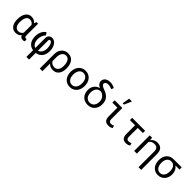

<svg xmlns="http://www.w3.org/2000/svg" viewBox="397 -2588 4608 4608"><g transform="rotate(45 2700.5 -284.5)"><path d="M491.7 -528.3H437L414.6 -470.2L413.1 -466.3Q403.3 -479.5 391.6 -490.5Q379.9 -501.5 366.7 -509.8Q344.7 -523.4 318.4 -530.8Q292 -538.1 260.3 -538.1Q211.9 -538.1 175 -516.6Q138.2 -495.1 113.3 -457.5Q88.4 -419.4 75.7 -367.4Q63 -315.4 63 -254.4V-244.1Q63 -189.5 75.7 -142.8Q88.4 -96.2 113.3 -62.5Q138.2 -28.3 174.8 -9Q211.4 10.3 259.3 10.3Q290.5 10.3 316.9 3.4Q343.3 -3.4 364.7 -16.6Q377.9 -24.9 389.6 -35.4Q401.4 -45.9 411.1 -58.6Q415.5 -44.9 421.6 -34.2Q427.7 -23.4 435.5 -15.6Q448.7 -2.4 466.8 3.9Q484.9 10.3 507.8 10.3Q523.4 10.3 537.8 7.1Q552.2 3.9 567.4 -6.3L556.2 -73.7Q551.3 -72.8 544.7 -71.8Q538.1 -70.8 530.8 -70.8Q522 -70.8 514.9 -74Q507.8 -77.1 502.9 -84.5Q497.6 -91.8 494.6 -104.2Q491.7 -116.7 491.7 -135.3ZM153.3 -244.1V-254.4Q153.3 -295.9 160.2 -333.7Q167 -371.6 182.6 -400.9Q197.8 -429.7 222.4 -446.8Q247.1 -463.9 282.2 -463.9Q303.2 -463.9 321 -458.7Q338.9 -453.6 354 -444.3Q368.7 -435.1 380.4 -422.4Q392.1 -409.7 401.4 -394.5V-160.2Q401.4 -150.9 401.4 -146.2Q401.4 -141.6 401.4 -135.3Q394.5 -123.5 386.5 -113.3Q378.4 -103 368.7 -94.7Q352.1 -80.1 330.3 -71.8Q308.6 -63.5 281.2 -63.5Q246.6 -63.5 222.2 -78.1Q197.8 -92.8 182.6 -117.7Q167 -142.1 160.2 -174.8Q153.3 -207.5 153.3 -244.1Z M856.4 6.8V233.4H946.8V7.3Q1003.9 0 1043.9 -25.1Q1084 -50.3 1109.4 -87.4Q1134.8 -124.5 1146.5 -170.4Q1158.2 -216.3 1158.2 -265.6Q1158.2 -320.3 1144.3 -368.4Q1130.4 -416.5 1106 -452.1Q1081.5 -487.3 1048.8 -507.8Q1016.1 -528.3 978 -528.3Q946.8 -528.3 923.8 -518.3Q900.9 -508.3 886.2 -491.7Q871.1 -474.6 863.8 -452.9Q856.4 -431.2 856.4 -407.7V-69.8Q825.7 -78.6 804.2 -98.9Q782.7 -119.1 769.5 -146Q756.3 -172.4 750.2 -203.6Q744.1 -234.9 744.1 -266.1Q745.1 -291.5 749.8 -317.9Q754.4 -344.2 764.2 -370.1Q773.4 -395.5 788.6 -419.4Q803.7 -443.4 825.7 -463.4L776.4 -528.3Q749.5 -509.3 728.3 -485.4Q707 -461.4 692.4 -434.1Q672.9 -398.4 663.3 -356Q653.8 -313.5 653.8 -266.6Q653.8 -216.8 664.8 -170.7Q675.8 -124.5 700.2 -87.9Q724.6 -50.8 762.9 -25.6Q801.3 -0.5 856.4 6.8ZM946.8 -68.8V-411.1Q946.8 -422.4 949.2 -430.9Q951.7 -439.5 957 -445.3Q960.4 -449.2 965.8 -451.4Q971.2 -453.6 978 -453.6Q1000.5 -453.6 1017.1 -437Q1033.7 -420.4 1044.9 -394Q1055.7 -367.2 1061.3 -333.5Q1066.9 -299.8 1067.9 -265.6Q1067.9 -234.9 1061.3 -203.4Q1054.7 -171.9 1040 -145Q1025.4 -117.7 1002.4 -97.7Q979.5 -77.6 946.8 -68.8Z M1734.4 -244.1V-254.4Q1734.4 -315.9 1720.5 -367.7Q1706.5 -419.4 1678.7 -457.5Q1650.4 -495.1 1607.7 -516.6Q1564.9 -538.1 1507.8 -538.1Q1464.4 -538.1 1426.3 -524.2Q1388.2 -510.3 1356.9 -481.4Q1323.7 -451.2 1302.2 -403.1Q1280.8 -355 1280.8 -282.2V203.1H1371.1V-54.7Q1381.8 -43.5 1393.8 -33.7Q1405.8 -23.9 1418.9 -16.6Q1442.4 -3.9 1470.5 2.9Q1498.5 9.8 1531.2 9.8Q1581.1 9.8 1618.9 -9.3Q1656.7 -28.3 1682.6 -62.5Q1708 -96.2 1721.2 -142.8Q1734.4 -189.5 1734.4 -244.1ZM1644 -254.4V-244.1Q1644 -207.5 1636.2 -174.8Q1628.4 -142.1 1611.8 -117.2Q1594.7 -92.3 1568.1 -77.9Q1541.5 -63.5 1504.4 -63.5Q1479.5 -63.5 1459 -69.1Q1438.5 -74.7 1422.4 -85Q1405.8 -94.7 1393.1 -108.6Q1380.4 -122.6 1371.1 -138.7V-281.7Q1371.1 -325.7 1384.5 -364.7Q1397.9 -403.8 1423.3 -429.2Q1439.9 -445.3 1461.2 -454.6Q1482.4 -463.9 1507.8 -463.9Q1545.4 -463.9 1571.3 -446.8Q1597.2 -429.7 1613.3 -400.9Q1629.4 -372.1 1636.7 -334Q1644 -295.9 1644 -254.4Z M1859.9 -269V-258.3Q1859.9 -201.2 1876.5 -152.3Q1893.1 -103.5 1924.3 -67.4Q1955.1 -31.2 1999.8 -10.7Q2044.4 9.8 2100.6 9.8Q2156.2 9.8 2200.7 -10.7Q2245.1 -31.2 2276.4 -67.4Q2307.1 -103.5 2323.7 -152.3Q2340.3 -201.2 2340.3 -258.3V-269Q2340.3 -326.2 2323.7 -375.2Q2307.1 -424.3 2276.4 -460.4Q2245.1 -496.6 2200.4 -517.3Q2155.8 -538.1 2099.6 -538.1Q2043.9 -538.1 1999.5 -517.3Q1955.1 -496.6 1924.3 -460.4Q1893.1 -424.3 1876.5 -375.2Q1859.9 -326.2 1859.9 -269ZM1950.2 -258.3V-269Q1950.2 -307.6 1959.5 -343Q1968.8 -378.4 1987.8 -405.3Q2006.3 -432.1 2034.2 -448Q2062 -463.9 2099.6 -463.9Q2137.2 -463.9 2165.3 -448Q2193.4 -432.1 2212.4 -405.3Q2231 -378.4 2240.5 -343Q2250 -307.6 2250 -269V-258.3Q2250 -219.2 2240.7 -183.8Q2231.4 -148.4 2212.9 -121.6Q2193.8 -94.7 2165.8 -79.1Q2137.7 -63.5 2100.6 -63.5Q2063 -63.5 2034.7 -79.1Q2006.3 -94.7 1987.8 -121.6Q1968.8 -148.4 1959.5 -183.8Q1950.2 -219.2 1950.2 -258.3Z M2528.8 -619.6Q2528.8 -596.7 2536.1 -576.9Q2543.5 -557.1 2556.6 -540.5Q2569.8 -523.4 2588.4 -510.3Q2606.9 -497.1 2629.9 -487.8L2627.9 -482.4Q2592.8 -474.1 2561.8 -454.1Q2530.8 -434.1 2508.3 -404.8Q2485.4 -375.5 2472.2 -338.4Q2459 -301.3 2459 -258.8V-248.5Q2459 -193.4 2475.6 -146.2Q2492.2 -99.1 2523.9 -64.5Q2555.7 -29.8 2601.3 -10Q2647 9.8 2705.6 9.8Q2763.2 9.8 2808.6 -10Q2854 -29.8 2885.7 -64.5Q2917 -99.1 2933.6 -146.2Q2950.2 -193.4 2950.2 -248.5V-258.8Q2950.2 -359.9 2895.8 -427.2Q2841.3 -494.6 2733.9 -530.3Q2701.2 -541.5 2679.4 -553.2Q2657.7 -564.9 2644.5 -576.7Q2631.3 -588.4 2625.7 -599.9Q2620.1 -611.3 2620.1 -622.1Q2620.1 -637.2 2627 -649.7Q2633.8 -662.1 2646 -670.9Q2658.2 -679.7 2675 -684.6Q2691.9 -689.5 2712.4 -689.5Q2731.9 -689.5 2751 -686.3Q2770 -683.1 2787.6 -678.7Q2805.2 -673.8 2820.6 -668.5Q2835.9 -663.1 2847.2 -658.7L2867.2 -722.2Q2830.6 -740.7 2791.7 -752.2Q2752.9 -763.7 2713.9 -763.7Q2671.9 -763.7 2637.7 -753.9Q2603.5 -744.1 2579.6 -725.6Q2555.2 -707 2542 -680.2Q2528.8 -653.3 2528.8 -619.6ZM2549.8 -248.5V-258.8Q2549.8 -295.9 2559.6 -329.8Q2569.3 -363.8 2588.9 -389.6Q2608.4 -415 2637.7 -429.9Q2667 -444.8 2706.5 -444.3Q2741.2 -438.5 2769.3 -420.2Q2797.4 -401.9 2817.4 -376.5Q2837.4 -350.6 2848.4 -320.1Q2859.4 -289.6 2859.4 -258.8V-248.5Q2859.4 -210.9 2850.1 -177.2Q2840.8 -143.6 2821.8 -118.7Q2802.7 -93.3 2773.9 -78.4Q2745.1 -63.5 2705.6 -63.5Q2665.5 -63.5 2636.2 -78.4Q2606.9 -93.3 2587.9 -118.7Q2568.4 -143.6 2559.1 -177.2Q2549.8 -210.9 2549.8 -248.5Z M3090.3 -528.3V-449.7H3262.2V-162.1Q3262.2 -112.8 3272.5 -79.8Q3282.7 -46.9 3302.2 -26.9Q3321.3 -6.8 3348.9 1.5Q3376.5 9.8 3411.6 9.8Q3429.7 9.8 3447.3 7.8Q3464.8 5.9 3481.9 0Q3493.2 -3.9 3504.9 -9.8Q3516.6 -15.6 3528.8 -24.4L3508.8 -87.9Q3494.6 -79.6 3475.6 -72.8Q3456.5 -65.9 3434.6 -65.9Q3418.5 -65.9 3403.8 -68.4Q3389.2 -70.8 3377.9 -80.1Q3366.2 -88.9 3359.6 -107.2Q3353 -125.5 3353 -157.2L3352.5 -528.3ZM3309.1 -801.8 3277.3 -612.8H3321.3L3404.3 -801.8Z M4125 -451.2V-528.3H3685.1V-451.2H3860.8V-163.1Q3860.8 -113.8 3870.6 -80.8Q3880.4 -47.9 3899.4 -27.8Q3918 -7.3 3945.1 1.5Q3972.2 10.3 4007.3 10.3Q4022 10.3 4036.4 8.8Q4050.8 7.3 4064.9 3.4Q4079.1 0 4093.5 -6.6Q4107.9 -13.2 4122.6 -23.9L4102.5 -87.9Q4089.4 -79.6 4070.6 -73Q4051.8 -66.4 4030.3 -66.4Q4014.2 -66.4 4000 -69.1Q3985.8 -71.8 3975.1 -81.1Q3964.4 -90.3 3957.8 -108.6Q3951.2 -127 3951.2 -158.2L3951.7 -451.2Z M4280.8 0H4371.6V-394.5Q4380.9 -410.2 4393.6 -422.6Q4406.2 -435.1 4421.9 -444.3Q4439 -453.6 4460 -458.7Q4481 -463.9 4506.3 -463.9Q4537.1 -463.9 4560.3 -456.8Q4583.5 -449.7 4598.6 -434.6Q4614.7 -418.9 4622.8 -393.6Q4630.9 -368.2 4630.9 -332.5V202.6H4721.7V-334.5Q4721.7 -390.6 4708.5 -429.4Q4695.3 -468.3 4670.9 -492.7Q4646.5 -516.6 4611.8 -527.3Q4577.1 -538.1 4533.2 -538.1Q4501.5 -537.6 4473.9 -529.5Q4446.3 -521.5 4423.3 -506.3Q4407.2 -495.6 4393.6 -481.4Q4379.9 -467.3 4368.7 -450.2L4368.2 -457L4362.3 -528.3H4280.8Z M5366.2 -453.6V-528.3H5089.4Q5033.7 -528.3 4990 -508.3Q4946.3 -488.3 4916 -453.6Q4885.7 -418.9 4869.9 -371.3Q4854 -323.7 4854 -269V-258.3Q4854 -201.2 4869.9 -152.3Q4885.7 -103.5 4916 -67.4Q4946.3 -31.2 4990.2 -10.7Q5034.2 9.8 5090.3 9.8Q5146 9.8 5189.9 -11.2Q5233.9 -32.2 5264.2 -66.9Q5293.9 -101.6 5309.8 -146.5Q5325.7 -191.4 5325.7 -239.7V-251Q5325.7 -288.6 5317.1 -322Q5308.6 -355.5 5292 -383.3Q5279.8 -403.8 5263.7 -421.4Q5247.6 -439 5228 -453.6ZM4944.3 -258.3V-269Q4944.3 -306.2 4953.1 -339.6Q4961.9 -373 4980 -398.4Q4997.6 -423.8 5024.9 -438.7Q5052.2 -453.6 5089.4 -453.6Q5127 -453.6 5154.5 -438.7Q5182.1 -423.8 5200.2 -398.4Q5217.8 -373 5226.6 -339.6Q5235.4 -306.2 5235.4 -269V-258.3Q5235.4 -219.2 5226.8 -183.8Q5218.3 -148.4 5200.2 -121.6Q5182.1 -94.7 5154.8 -79.1Q5127.4 -63.5 5090.3 -63.5Q5052.7 -63.5 5025.1 -79.1Q4997.6 -94.7 4980 -121.6Q4961.9 -148.4 4953.1 -183.8Q4944.3 -219.2 4944.3 -258.3Z"/></g></svg>

Font: RobotoMono Nerd Font
Style: Regular
Weight: 400
Monospace: yes
Designer: Google
Version: Version 3.000;Nerd Fonts 3.2.1